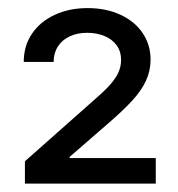

<svg xmlns="http://www.w3.org/2000/svg" viewBox="-20 -803 436 470"><path d="M41 -408.2 203.1 -551.8Q230.5 -575.2 245.6 -591.3Q260.7 -607.4 268.6 -623Q276.4 -638.7 276.4 -656.2Q276.4 -676.8 265.6 -691.9Q254.9 -707 235.8 -714.8Q216.8 -722.7 193.4 -722.7Q168.9 -722.7 150.4 -713.9Q131.8 -705.1 121.6 -689Q111.3 -672.9 111.3 -651.4H38.1Q38.1 -690.4 58.1 -720.2Q78.1 -750 113.8 -766.6Q149.4 -783.2 194.3 -783.2Q239.3 -783.2 274.4 -767.1Q309.6 -751 329.1 -722.2Q348.6 -693.4 348.6 -657.2Q348.6 -629.9 337.4 -605.5Q326.2 -581.1 303.2 -556.2Q280.3 -531.2 239.3 -496.1L150.4 -418.9V-416H361.3V-353.5H41Z"/></svg>

Font: Pretendard Std Variable
Style: Regular
Weight: 400
Designer: Base glyphs from Inter by Rasmus Andersson; Hangeul glyphs from Noto Sans CJK(Source Han Sans) by Jang Soo-young and Kan
Foundry: Kil Hyung-jin
Version: Version 1.309;Glyphs 3.2 (3225)